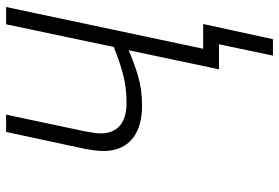

<svg xmlns="http://www.w3.org/2000/svg" viewBox="-166 -588 935 644"><g transform="rotate(-90 302.0 -266.5)"><path d="M437 181 475 0H391L455 -303Q417 -286 370.5 -272Q324 -258 269 -258Q220 -258 186 -273.5Q152 -289 134.5 -318Q117 -347 117 -389Q117 -402 119 -416Q121 -430 124 -449L181 -714H239L183 -450Q180 -432 178 -419.5Q176 -407 176 -397Q176 -355 202 -332.5Q228 -310 279 -310Q330 -310 375 -322Q420 -334 466 -353L542 -714H600L460 -53H543L492 181Z"/></g></svg>

Font: Noto Sans Display Light
Style: Italic
Weight: 300
Italic angle: -12°
Designer: Monotype Design Team
Foundry: Monotype Imaging Inc.
Version: Version 2.003